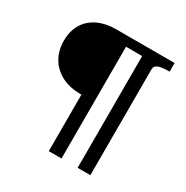

<svg xmlns="http://www.w3.org/2000/svg" viewBox="-163 -845 946 979"><g transform="rotate(30 309.5 -355.0)"><path d="M331 0V-710H245Q181 -710 135 -687.5Q89 -665 65 -624Q41 -583 41 -527Q41 -470 66 -426.5Q91 -383 138 -358Q185 -333 250 -333H256V0ZM455 -710H292V-658H455ZM501 0V-623Q501 -638 511 -645.5Q521 -653 538.5 -656Q556 -659 577 -659H587V-710H426V0Z"/></g></svg>

Font: Roboto Serif 36pt Medium
Style: Regular
Weight: 500
Designer: Greg Gazdowicz
Foundry: Commercial Type
Version: Version 1.008